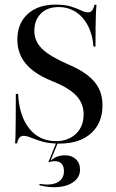

<svg xmlns="http://www.w3.org/2000/svg" viewBox="-20 -602 497 820"><path d="M233.9 11.3Q190.3 11.3 161.3 2.8Q132.3 -5.6 113.3 -13.7Q94.4 -21.8 80.6 -21.8Q69.4 -21.8 62.5 -13.3Q55.6 -4.8 53.2 10.5H44.4Q46 -8.1 46.4 -33.5Q46.8 -58.9 47.2 -99.2Q47.6 -139.5 47.6 -200.8H57.3Q62.1 -106.5 105.2 -52.8Q148.4 0.8 219.4 0.8Q271 0.8 304 -30.2Q337.1 -61.3 337.1 -113.7Q337.1 -145.2 323.4 -169.8Q309.7 -194.4 281 -214.9Q252.4 -235.5 206.5 -254Q154.8 -274.2 121 -300.4Q87.1 -326.6 70.6 -359.7Q54 -392.7 54 -432.3Q54 -501.6 98 -541.9Q141.9 -582.3 217.7 -582.3Q257.3 -582.3 283.1 -574.2Q308.9 -566.1 325.8 -557.7Q342.7 -549.2 355.6 -549.2Q366.9 -549.2 373.4 -557.3Q379.8 -565.3 383.1 -581.5H391.9Q390.3 -563.7 389.5 -541.9Q388.7 -520.2 388.3 -487.1Q387.9 -454 387.9 -403.2H379Q375.8 -453.2 356 -491.5Q336.3 -529.8 304 -550.8Q271.8 -571.8 230.6 -571.8Q181.5 -571.8 154 -543.5Q126.6 -515.3 126.6 -470.2Q126.6 -441.9 140.3 -418.1Q154 -394.4 184.3 -373.4Q214.5 -352.4 265.3 -329.8Q321 -306.5 354 -280.6Q387.1 -254.8 402.4 -223.8Q417.7 -192.7 417.7 -152.4Q417.7 -75.8 368.5 -32.3Q319.4 11.3 233.9 11.3ZM210.5 197.6Q193.5 197.6 175.8 194.8Q158.1 191.9 147.6 188.7L149.2 183.1Q154.8 183.9 164.1 185.1Q173.4 186.3 181.5 186.3Q215.3 186.3 234.3 171Q253.2 155.6 253.2 129Q253.2 108.1 243.1 97.2Q233.1 86.3 212.9 86.3Q206.5 86.3 198.8 87.9Q191.1 89.5 186.3 91.1L220.2 7.3H227.4L196 83.9Q210.5 71.8 225.4 66.5Q240.3 61.3 258.1 61.3Q286.3 61.3 304 77.8Q321.8 94.4 321.8 122.6Q321.8 156.5 291.1 177Q260.5 197.6 210.5 197.6Z"/></svg>

Font: Playfair 144pt SemiCondensed Medium
Style: Regular
Weight: 500
Width: 4
Designer: Claus Eggers Sørensen
Foundry: Claus Eggers Sørensen
Version: Version 2.203